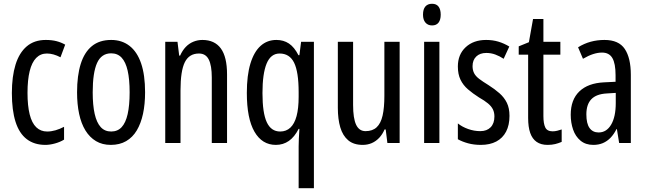

<svg xmlns="http://www.w3.org/2000/svg" viewBox="-20 -759 3431 1019"><path d="M221 10Q162 10 122 -20.5Q82 -51 62.5 -112.5Q43 -174 43 -265Q43 -353 62.5 -416Q82 -479 122 -513Q162 -547 223 -547Q255 -547 280 -540.5Q305 -534 326 -522L301 -455Q282 -465 264 -470Q246 -475 229 -475Q195 -475 172 -451.5Q149 -428 137.5 -381.5Q126 -335 126 -266Q126 -198 137.5 -152Q149 -106 172.5 -83.5Q196 -61 230 -61Q252 -61 274.5 -67.5Q297 -74 320 -86V-18Q299 -5 271.5 2.5Q244 10 221 10Z M750 -269Q750 -206 739 -155Q728 -104 706 -67Q684 -30 649.5 -10Q615 10 568 10Q523 10 489.5 -10Q456 -30 433.5 -66.5Q411 -103 400 -154.5Q389 -206 389 -269Q389 -358 408.5 -420Q428 -482 468 -514.5Q508 -547 570 -547Q627 -547 667.5 -515.5Q708 -484 729 -422.5Q750 -361 750 -269ZM472 -269Q472 -201 482.5 -154.5Q493 -108 514.5 -84.5Q536 -61 570 -61Q604 -61 625.5 -84Q647 -107 657.5 -153.5Q668 -200 668 -269Q668 -338 657.5 -384Q647 -430 625.5 -453Q604 -476 570 -476Q518 -476 495 -424.5Q472 -373 472 -269Z M1054 -547Q1119 -547 1152 -502Q1185 -457 1185 -364V0H1104V-348Q1104 -411 1088 -443Q1072 -475 1036 -475Q984 -475 961 -429Q938 -383 938 -279V0H857V-537H922L931 -464H936Q948 -491 965.5 -509.5Q983 -528 1006 -537.5Q1029 -547 1054 -547Z M1565 18Q1565 1 1566 -22Q1567 -45 1569 -75H1565Q1543 -32 1513 -11Q1483 10 1444 10Q1371 10 1330.5 -60Q1290 -130 1290 -266Q1290 -359 1309 -421.5Q1328 -484 1363 -515.5Q1398 -547 1447 -547Q1485 -547 1513.5 -528Q1542 -509 1564 -466H1569L1578 -537H1646V240H1565ZM1467 -61Q1499 -61 1521 -81.5Q1543 -102 1554 -143Q1565 -184 1565 -245V-270Q1565 -377 1541 -426Q1517 -475 1464 -475Q1417 -475 1395 -421.5Q1373 -368 1373 -265Q1373 -159 1396 -110Q1419 -61 1467 -61Z M2101 -537V0H2036L2027 -72H2021Q2010 -46 1992.5 -27.5Q1975 -9 1953 0.5Q1931 10 1905 10Q1857 10 1828 -14.5Q1799 -39 1786 -83Q1773 -127 1773 -187V-537H1854V-202Q1854 -131 1870 -97Q1886 -63 1920 -63Q1957 -63 1979 -83.5Q2001 -104 2010.5 -145.5Q2020 -187 2020 -251V-537Z M2312 -537V0H2231V-537ZM2273 -739Q2296 -739 2307.5 -724Q2319 -709 2319 -681Q2319 -654 2307.5 -639Q2296 -624 2273 -624Q2251 -624 2238 -639Q2225 -654 2225 -681Q2225 -710 2237.5 -724.5Q2250 -739 2273 -739Z M2684 -144Q2684 -95 2666 -60.5Q2648 -26 2614 -8Q2580 10 2532 10Q2495 10 2464 1.5Q2433 -7 2410 -20V-104Q2432 -86 2464 -74.5Q2496 -63 2529 -63Q2564 -63 2584 -83.5Q2604 -104 2604 -141Q2604 -162 2596 -178.5Q2588 -195 2570 -210Q2552 -225 2522 -242Q2489 -263 2463.5 -285Q2438 -307 2424 -336Q2410 -365 2410 -406Q2410 -470 2451.5 -508.5Q2493 -547 2560 -547Q2595 -547 2625 -538Q2655 -529 2683 -512L2653 -447Q2632 -461 2609 -469.5Q2586 -478 2561 -478Q2527 -478 2507.5 -459Q2488 -440 2488 -408Q2488 -387 2496 -371Q2504 -355 2523 -340.5Q2542 -326 2573 -307Q2606 -286 2631 -264Q2656 -242 2670 -213.5Q2684 -185 2684 -144Z M2913 -62Q2925 -62 2937 -65Q2949 -68 2961 -72V-6Q2945 1 2927 5.5Q2909 10 2886 10Q2851 10 2828 -6Q2805 -22 2794 -53.5Q2783 -85 2783 -133V-469H2733V-513L2787 -535L2809 -658H2864V-537H2954V-469H2864V-143Q2864 -103 2874 -82.5Q2884 -62 2913 -62Z M3188 -547Q3264 -547 3296 -499Q3328 -451 3328 -362V0H3266L3254 -74H3252Q3238 -46 3220 -27.5Q3202 -9 3179.5 0.5Q3157 10 3129 10Q3088 10 3061 -12.5Q3034 -35 3021.5 -71.5Q3009 -108 3009 -150Q3009 -230 3055 -274Q3101 -318 3186 -322L3247 -325V-360Q3247 -422 3230 -451Q3213 -480 3175 -480Q3153 -480 3128 -472Q3103 -464 3074 -447L3048 -508Q3080 -528 3115 -537.5Q3150 -547 3188 -547ZM3200 -263Q3145 -260 3118.5 -232.5Q3092 -205 3092 -152Q3092 -103 3109 -79.5Q3126 -56 3157 -56Q3199 -56 3223.5 -97.5Q3248 -139 3248 -212V-266Z"/></svg>

Font: Noto Sans Devanagari ExtraCondensed
Style: Regular
Weight: 400
Width: 2
Designer: Jelle Bosma - Monotype Design Team
Foundry: Monotype Imaging Inc.
Version: Version 2.006